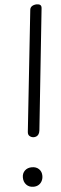

<svg xmlns="http://www.w3.org/2000/svg" viewBox="-65 -1033 338 1064"><g transform="rotate(-5 104.0 -501.0)"><path d="M100.5 -272Q88 -273 79 -281Q70 -289 72 -305L144.5 -978Q145.5 -987 151.2 -992.8Q157 -998.5 165.2 -1001.2Q173.5 -1004 182.5 -1004Q195.5 -1004 202.2 -998.5Q209 -993 207.5 -980L136.5 -307Q135 -294 129.8 -286Q124.5 -278 116.8 -274.8Q109 -271.5 100.5 -272ZM77 1.5Q52.5 1.5 37.5 -14.2Q22.5 -30 22.5 -55Q22.5 -78 37.5 -92.5Q52.5 -107 77 -107Q101.5 -107 116.2 -92.5Q131 -78 131 -55Q131 -38.5 124.2 -25.8Q117.5 -13 105.5 -5.8Q93.5 1.5 77 1.5Z"/></g></svg>

Font: Edu SA Hand
Style: Regular
Weight: 400
Designer: Tina and Corey Anderson, Eben Sorkin, Mirko Velimirovic
Foundry: Google for Education
Version: Version 2.000